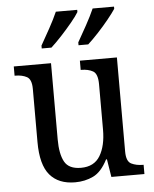

<svg xmlns="http://www.w3.org/2000/svg" viewBox="-54 -812 698 868"><g transform="rotate(-5 294.5 -378.0)"><path d="M252 10Q177 10 137.5 -36.5Q98 -83 98 -186V-427Q98 -471 76.5 -482.5Q55 -494 24 -494H21V-536H190V-190Q190 -124 209.5 -88.5Q229 -53 284 -53Q344 -53 371 -98Q398 -143 398 -216V-422Q398 -470 376.5 -482Q355 -494 324 -494H321V-536H489V-109Q489 -64 511.5 -53Q534 -42 564 -42H567V0H417L404 -81H400Q372 -26 334.5 -8Q297 10 252 10ZM321 -619Q341 -654 362.5 -693Q384 -732 399 -766H496V-756Q485 -739 462 -710.5Q439 -682 412.5 -653.5Q386 -625 365 -606H321ZM154 -619Q174 -654 195.5 -693Q217 -732 232 -766H329V-756Q319 -739 295.5 -710.5Q272 -682 245.5 -653.5Q219 -625 198 -606H154Z"/></g></svg>

Font: Noto Serif Myanmar SemCond
Style: Regular
Weight: 400
Width: 4
Designer: Ben Mitchell and the Monotype Design Team
Foundry: Monotype Imaging Inc.
Version: Version 2.106; ttfautohint (v1.8.4.7-5d5b)